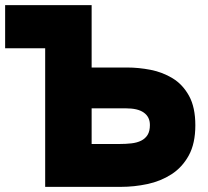

<svg xmlns="http://www.w3.org/2000/svg" viewBox="-26 -728 811 748"><path d="M150 0V-540H-6V-708H331V-465H469Q514 -465 560.5 -456Q607 -447 646.5 -423Q686 -399 710.5 -354.5Q735 -310 735 -240Q735 -169 709.5 -122.5Q684 -76 642 -49Q600 -22 548.5 -11Q497 0 445 0ZM331 -167H438Q464 -167 486 -169.5Q508 -172 524 -180Q540 -188 549 -202.5Q558 -217 558 -241Q558 -257 552 -269Q546 -281 534 -289.5Q522 -298 504.5 -302Q487 -306 463 -306H331Z"/></svg>

Font: Onest Black
Style: Regular
Weight: 900
Designer: Dmitri Voloshin, Andrey Kudryavtsev
Foundry: Dmitri Voloshin, Andrey Kudryavtsev
Version: Version 1.000;gftools[0.9.33]